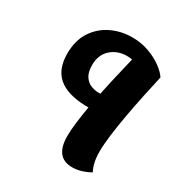

<svg xmlns="http://www.w3.org/2000/svg" viewBox="-173 -847 950 1001"><g transform="rotate(30 302.0 -347.0)"><path d="M402 25Q299 25 299 -105Q299 -139 305 -187Q311 -235 320 -288H300Q190 -292 137 -338Q84 -384 84 -476Q84 -556 119.5 -610Q155 -664 212.5 -691.5Q270 -719 336 -719Q391 -719 437.5 -702Q484 -685 518 -660Q552 -635 567 -611Q554 -554 539.5 -485.5Q525 -417 512.5 -347.5Q500 -278 492.5 -218Q485 -158 485 -119Q485 -50 509 -6Q453 25 402 25ZM326 -381H338Q345 -417 355 -460.5Q365 -504 375 -546Q385 -588 392 -618Q377 -621 360 -621Q304 -621 265 -586Q226 -551 226 -490Q226 -446 242 -422.5Q258 -399 281 -390Q304 -381 326 -381Z"/></g></svg>

Font: Lemonada SemiBold
Style: Regular
Weight: 600
Designer: Mohamed Gaber (Arabic), Eduardo Tunni (Latin)
Foundry: Kief Type Foundry
Version: Version 4.005; ttfautohint (v1.8.3)